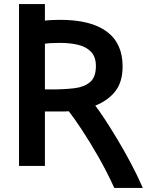

<svg xmlns="http://www.w3.org/2000/svg" viewBox="-20 -808 726 949"><path d="M74 -788V12H202V-257H275Q284 -257 297.5 -257Q311 -257 320 -258Q346 -225 384 -167.5Q422 -110 464.5 -36Q507 38 545 121H686Q659 59 626.5 -2Q594 -63 561 -118Q528 -173 499.5 -216.5Q471 -260 451 -286Q514 -311 550 -357Q586 -403 586 -480Q586 -594 507.5 -652Q429 -710 277 -710Q263 -710 238 -709Q213 -708 202 -706V-788ZM277 -596Q326 -596 366 -586.5Q406 -577 430 -552Q454 -527 454 -481Q454 -427 425.5 -402.5Q397 -378 348 -372Q299 -366 236 -366H202V-592Q215 -594 234 -595Q253 -596 277 -596Z"/></svg>

Font: Repo DemiBold
Style: Regular
Weight: 600
Designer: Stefan Peev
Foundry: Context Ltd
Version: Version 1.502